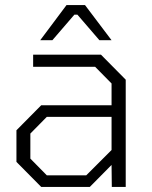

<svg xmlns="http://www.w3.org/2000/svg" viewBox="-20 -739 600 759"><path d="M139 -580 243 -719H316L421 -580H373L286 -681H274L187 -580ZM143 0 45 -99V-224L143 -323H421V-409L356 -475H111V-523H379L477 -424V0H422L421 -87L335 0ZM165 -46H321L421 -146V-277H165L100 -211V-112Z"/></svg>

Font: Tomorrow Light
Style: Regular
Weight: 300
Designer: Tony de Marco, Monica Rizzolli
Foundry: Just in Type
Version: Version 2.002